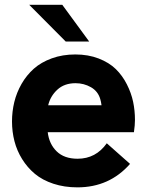

<svg xmlns="http://www.w3.org/2000/svg" viewBox="-20 -787 628 819"><path d="M360.4 -609.9H260.3L104.5 -766.6H245.6ZM555.7 -275.4Q555.7 -253.9 551.3 -223.1H183.6Q189.5 -172.9 221.7 -141.4Q253.9 -109.9 311 -109.9Q388.7 -109.9 435.5 -175.8L534.7 -87.9Q446.8 12.2 310.1 12.2Q254.4 12.2 207.8 -3.2Q161.1 -18.6 128.9 -45.4Q96.7 -72.3 74.5 -108.2Q52.2 -144 41.7 -184.6Q31.2 -225.1 31.2 -269Q31.2 -311.5 41 -351.8Q50.8 -392.1 72 -429.2Q93.3 -466.3 124.3 -493.9Q155.3 -521.5 200.9 -538.1Q246.6 -554.7 301.3 -554.7Q356.4 -554.7 401.1 -537.4Q445.8 -520 474.1 -492.2Q502.4 -464.4 521.2 -427.2Q540 -390.1 547.9 -352.5Q555.7 -314.9 555.7 -275.4ZM302.2 -432.1Q254.4 -432.1 224.6 -404.5Q194.8 -377 185.5 -337.9H413.1Q411.1 -353 407.7 -364.3Q397.9 -397.9 367.9 -415Q337.9 -432.1 302.2 -432.1Z"/></svg>

Font: Acari Sans Neue Black
Style: Regular
Weight: 900
Designer: Alfredo Marco Pradil
Foundry: Alfredo Marco Pradil
Version: Version 1.045;June 16, 2019;FontCreator 11.5.0.2425 64-bit; 